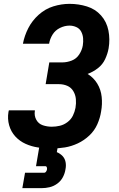

<svg xmlns="http://www.w3.org/2000/svg" viewBox="-20 -763 616 997"><path d="M249 8Q283 8 317 2.5Q351 -3 384 -18.5Q417 -34 444 -59.5Q471 -85 485.5 -118Q500 -151 505 -184Q512 -222 508 -260Q504 -298 485 -329Q466 -360 435 -379Q464 -390 488.5 -409Q513 -428 526 -456Q539 -484 544 -512Q552 -559 543 -604.5Q534 -650 504.5 -683Q475 -716 431.5 -729.5Q388 -743 341 -743Q299 -743 257 -730Q215 -717 181 -686.5Q147 -656 127 -617Q107 -578 99 -536H235Q239 -561 253 -583.5Q267 -606 291.5 -618Q316 -630 341 -630Q359 -630 376 -622.5Q393 -615 401.5 -599Q410 -583 411.5 -564.5Q413 -546 410 -527Q406 -503 391.5 -480.5Q377 -458 352.5 -448.5Q328 -439 304 -439H236L217 -326H286Q309 -326 329 -317.5Q349 -309 360.5 -290Q372 -271 374 -248.5Q376 -226 372 -203Q368 -182 358.5 -162.5Q349 -143 330.5 -129Q312 -115 291 -110Q270 -105 249 -105Q225 -105 202.5 -112.5Q180 -120 168.5 -141Q157 -162 161 -187V-190H26Q25 -186 24 -182Q18 -146 27.5 -112.5Q37 -79 59.5 -54.5Q82 -30 113 -16Q144 -2 179 3Q214 8 249 8ZM96 214H196Q217 214 238 209Q259 204 277.5 190.5Q296 177 306.5 157Q317 137 320 116Q324 97 320.5 78.5Q317 60 304.5 47Q292 34 275 27L280 0H184L167 100H215Q221 100 223 105.5Q225 111 224 117Q223 123 219 128.5Q215 134 210 134H110Z"/></svg>

Font: Iosevka Sparkle Extrabold
Style: Italic
Weight: 800
Italic angle: -9°
Designer: Belleve Invis
Foundry: Belleve Invis
Version: Version 4.5.0; ttfautohint (v1.8.3)